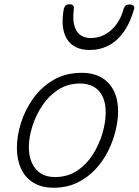

<svg xmlns="http://www.w3.org/2000/svg" viewBox="-20 -860 649 899"><path d="M231 19Q175 19 136.5 -4.5Q98 -28 78.5 -70.5Q59 -113 59 -168Q59 -223 78 -284Q97 -345 135 -398.5Q173 -452 230 -485.5Q287 -519 362 -519Q417 -519 455 -497Q493 -475 513 -434.5Q533 -394 533 -340Q533 -298 521.5 -249.5Q510 -201 486.5 -153.5Q463 -106 426.5 -67Q390 -28 341.5 -4.5Q293 19 231 19ZM237 -31Q297 -31 341.5 -61Q386 -91 415.5 -138Q445 -185 460 -237Q475 -289 475 -334Q475 -376 461.5 -406Q448 -436 421 -452.5Q394 -469 355 -469Q297 -469 252.5 -440Q208 -411 177.5 -365Q147 -319 131 -267Q115 -215 115 -171Q115 -129 129.5 -97Q144 -65 171 -48Q198 -31 237 -31ZM400 -626Q326 -626 294 -676.5Q262 -727 279 -820Q282 -830 288 -835Q294 -840 305 -840Q317 -840 322 -834.5Q327 -829 326 -820Q317 -753 337.5 -717.5Q358 -682 405 -682Q459 -682 500.5 -719Q542 -756 559 -819Q563 -830 569 -834.5Q575 -839 586 -839Q598 -839 604.5 -833.5Q611 -828 608 -818Q590 -754 560 -711.5Q530 -669 489.5 -647.5Q449 -626 400 -626Z"/></svg>

Font: Playwrite CU ExtraLight
Style: Regular
Weight: 250
Designer: Veronika Burian, José Scaglione
Foundry: TypeTogether
Version: Version 1.002